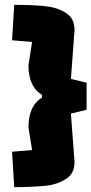

<svg xmlns="http://www.w3.org/2000/svg" viewBox="-20 -630 379 796"><path d="M113 -8 98 -102Q98 -192 154 -225V-237Q98 -270 98 -360L113 -456Q33 -463 30 -463L39 -610Q170 -610 214 -595Q266 -577 280 -548Q289 -529 289 -505L274 -303L339 -287V-175L274 -159L289 41Q289 91 252 113Q214 136 171 140Q108 146 39 146L30 -1Z"/></svg>

Font: Changa One
Style: Regular
Weight: 400
Designer: Eduardo Rodriguez Tunni
Foundry: Eduardo Rodriguez Tunni
Version: Version 1.003